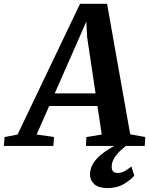

<svg xmlns="http://www.w3.org/2000/svg" viewBox="-93 -766 783 1008"><path d="M-72.9 0 -68.9 -46.5 -0.9 -59.6 327.3 -746.2H469.1L590.6 -60.9L669.7 -46.5L667 0H358.4L360.4 -46.5L441.1 -59.6L364.5 -570.5L356.7 -712.4L383.5 -707.7L328.8 -581.2L99.4 -59.9L190.8 -46.5L187.1 0ZM124.5 -209.6 153.2 -275.6H450.2L459.2 -209.6ZM470.2 221.4Q423.5 221.1 401.5 200.5Q379.5 180 379.5 151.2Q379.5 119.3 395.3 93.6Q411.2 67.9 435.8 47.4Q460.5 26.9 488.2 10.7Q515.8 -5.5 539.2 -18.2L564.9 -27.3L586.9 -13.8Q559 5.2 537.9 25.7Q516.9 46.3 505.3 66.9Q493.7 87.6 493.4 107.4Q493 127.2 501.8 134.6Q510.5 142 524.3 142Q543.9 142 560.9 132.6Q577.9 123.2 597.1 108L611.9 156.1Q592.7 179.2 556.5 200.4Q520.4 221.6 470.2 221.4Z"/></svg>

Font: Merriweather 7pt Light
Style: Italic
Weight: 300
Italic angle: -7.8°
Designer: Eben Sorkin
Foundry: Eben Sorkin
Version: Version 2.200;gftools[0.9.31]